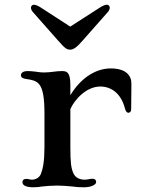

<svg xmlns="http://www.w3.org/2000/svg" viewBox="-20 -794 624 814"><path d="M75.2 -22C75.2 -12.2 82.5 0 121.6 0C135.3 0 146 -1.5 159.2 -3.4C168.9 -4.9 202.1 -7.3 222.2 -7.3C241.7 -7.3 271 -4.9 286.1 -3.4C297.9 -2.4 307.1 0 336.4 0C365.7 0 387.7 -10.7 387.7 -22C387.7 -31.2 381.8 -36.1 372.1 -36.1C365.7 -36.1 360.8 -35.2 356 -34.2C350.6 -33.2 345.2 -32.2 338.9 -32.2C320.8 -32.2 300.8 -39.1 292 -57.6C281.2 -80.1 278.3 -106.4 278.3 -169.9V-331.5C295.9 -371.6 346.2 -427.2 405.3 -427.2C448.7 -427.2 492.7 -400.9 509.8 -334C513.7 -319.3 519 -315.9 524.9 -315.9C530.8 -315.9 536.1 -321.8 536.1 -330.1L537.1 -438.5C537.6 -474.1 513.7 -503.9 449.7 -503.9C377.4 -503.9 315.4 -453.1 278.3 -390.1V-433.1C278.3 -488.3 263.7 -492.7 242.2 -492.7C229 -492.7 216.8 -491.2 205.1 -489.7C192.9 -488.3 181.2 -486.8 168.9 -486.8C149.4 -486.8 142.6 -488.8 130.9 -490.2C119.6 -491.7 105.5 -492.7 98.1 -492.7C74.7 -492.7 68.8 -482.9 68.8 -475.1C68.8 -463.4 81.1 -460.4 91.8 -459C115.2 -455.6 134.3 -452.1 147 -435.5C161.6 -416.5 168.5 -380.4 168.5 -312V-169.9C168.5 -113.3 162.6 -80.6 153.8 -57.6C147 -39.6 129.4 -32.2 115.2 -32.2C111.3 -32.2 106.9 -33.2 102.5 -34.2C98.6 -35.2 94.7 -35.6 91.3 -35.6C82 -35.6 75.2 -31.2 75.2 -22ZM277.3 -583.5C290.5 -583.5 303.2 -590.8 330.1 -621.6L437 -742.7C443.4 -749.5 445.3 -756.8 445.3 -761.7C445.3 -767.1 441.9 -773.9 432.6 -773.9C427.7 -773.9 417 -770.5 406.2 -763.7L277.8 -681.2L150.4 -763.7C139.6 -770.5 129.4 -773.9 124.5 -773.9C115.2 -773.9 111.3 -767.1 111.3 -761.7C111.3 -756.8 113.3 -749.5 119.6 -742.7L226.6 -621.6C254.9 -588.9 263.7 -583.5 277.3 -583.5Z"/></svg>

Font: Stoke
Style: Light
Weight: 300
Designer: Nicole Fally
Foundry: Nicole Fally
Version: Version 1.001